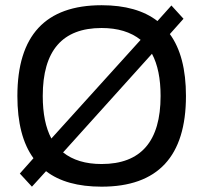

<svg xmlns="http://www.w3.org/2000/svg" viewBox="-20 -699 769 728"><path d="M365.2 8.8Q685.1 8.8 685.1 -335Q685.1 -486.3 624 -569.8L675.8 -627.9L629.9 -678.2L513.2 -547.9Q539.6 -525.9 556.2 -495.1L624 -569.8Q605 -597.2 577.1 -619.1Q499.5 -679.2 365.2 -679.2Q45.9 -679.2 45.9 -335Q45.9 -182.6 106.9 -99.1L55.2 -41L101.1 8.8L219.2 -121.1Q192.4 -143.6 174.8 -173.8L106.9 -99.1Q127.9 -70.8 154.8 -49.8Q231 8.8 365.2 8.8ZM142.1 -335Q142.1 -592.8 365.2 -592.8Q457 -592.8 513.2 -547.9L174.8 -173.8Q142.1 -234.9 142.1 -335ZM219.2 -121.1 556.2 -495.1Q588.9 -434.1 588.9 -335Q588.9 -77.1 365.2 -77.1Q274.4 -77.1 219.2 -121.1Z"/></svg>

Font: LT Wave Text
Style: Regular
Weight: 400
Designer: Daniel Lyons
Version: Version 2.5 (Glyphs App)